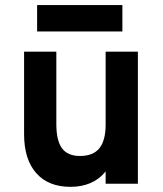

<svg xmlns="http://www.w3.org/2000/svg" viewBox="-20 -711 632 743"><path d="M252.6 12Q167.1 12 120.2 -41.1Q73.2 -94.3 73.2 -192V-511H198V-231.2Q198 -166.5 220.1 -136.9Q242.1 -107.4 289.4 -107.4Q340.4 -107.4 364.6 -137.3Q388.8 -167.2 388.8 -229.2V-511H513.6V0H388.8V-47.8Q365.5 -18.1 331.1 -3.1Q296.8 12 252.6 12ZM123.6 -589.2V-691.4H453.6V-589.2Z"/></svg>

Font: Overpass
Style: Regular
Weight: 400
Designer: Delve Withrington, Dave Bailey, Thomas Jockin
Foundry: Delve Fonts LLC
Version: Version 4.000